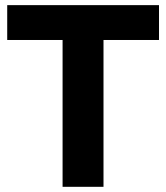

<svg xmlns="http://www.w3.org/2000/svg" viewBox="-20 -720 641 740"><path d="M7.8 -700.2H592.8V-565.9H378.9V0H221.2V-565.9H7.8Z"/></svg>

Font: Montserrat-SemiBold
Style: Regular
Weight: 600
Designer: Julieta Ulanovsky
Foundry: Julieta Ulanovsky
Version: Version 6.001